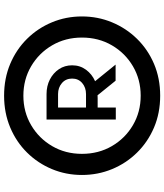

<svg xmlns="http://www.w3.org/2000/svg" viewBox="46 -820 787 919"><g transform="rotate(-90 439.5 -360.5)"><path d="M61.5 -361.8Q61.5 -438 89.6 -505.4Q117.7 -572.8 168.5 -624.3Q219.2 -675.8 288.8 -705.1Q358.4 -734.4 440.9 -734.4Q523.9 -734.4 593.3 -705.1Q662.6 -675.8 713.4 -624.3Q764.2 -572.8 792.2 -505.4Q820.3 -438 820.3 -361.8Q820.3 -285.6 792.2 -218Q764.2 -150.4 713.4 -98.4Q662.6 -46.4 593.3 -16.8Q523.9 12.7 440.9 12.7Q357.9 12.7 288.6 -16.8Q219.2 -46.4 168.2 -98.4Q117.2 -150.4 89.4 -218Q61.5 -285.6 61.5 -361.8ZM162.6 -361.8Q162.6 -282.2 199.7 -218.5Q236.8 -154.8 300 -117.7Q363.3 -80.6 440.9 -80.6Q518.6 -80.6 581.8 -117.7Q645 -154.8 682.1 -218.5Q719.2 -282.2 719.2 -361.8Q719.2 -440.9 682.1 -504.4Q645 -567.9 581.8 -605Q518.6 -642.1 440.9 -642.1Q363.3 -642.1 300 -605Q236.8 -567.9 199.7 -504.4Q162.6 -440.9 162.6 -361.8ZM589.8 -200.7H512.7L442.9 -287.1Q438.5 -286.6 428.7 -286.6H384.3V-199.7H326.7V-531.2H448.7Q487.3 -531.2 518.3 -515.4Q549.3 -499.5 567.9 -471.9Q586.4 -444.3 586.4 -408.7Q586.4 -371.1 565.2 -342.3Q543.9 -313.5 510.3 -298.8ZM384.3 -342.3H448.7Q480 -342.3 501.5 -360.6Q522.9 -378.9 522.9 -408.7Q522.9 -439 501.5 -457.5Q480 -476.1 448.7 -476.1H384.3Z"/></g></svg>

Font: Estedad-FD Bold
Style: Regular
Weight: 700
Designer: Amin Abedi
Version: Version 7.3